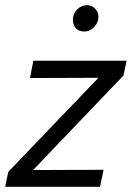

<svg xmlns="http://www.w3.org/2000/svg" viewBox="-34 -723 510 743"><path d="M0 0ZM-14 0 -2 -58 347 -422 82 -421 95 -488H456L444 -431L94 -65L367 -66L353 0ZM292 -601Q272 -601 260 -613.5Q248 -626 248 -647Q248 -669 264 -686Q281 -703 303 -703Q322 -703 334.5 -689Q347 -675 347 -658Q347 -636 330.5 -618.5Q314 -601 292 -601Z"/></svg>

Font: Rosa Sans Light
Style: Italic
Weight: 300
Italic angle: -12°
Designer: Pentagram / MCKL
Foundry: Pentagram / MCKL
Version: Version 1.005;September 16, 2019;FontCreator 11.5.0.2425 64-